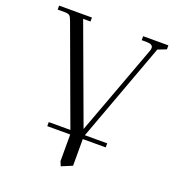

<svg xmlns="http://www.w3.org/2000/svg" viewBox="-157 -827 1052 1149"><g transform="rotate(20 368.5 -252.0)"><path d="M22 -676.8V-702.1H231V-676.8H184.1L412.1 -58.1L626 -636.2Q628.9 -645 628.9 -652.8Q628.9 -676.8 586.9 -676.8H557.1V-702.1H717.8V-676.8L664.1 -655.8L432.1 -25.9H574.2V0H428.2V169.9L359.9 198.2L348.1 169.9V0H202.1V-25.9H339.8L115.2 -637.2Q106.4 -662.1 97.9 -669.4Q89.4 -676.8 65.9 -676.8Z"/></g></svg>

Font: Dihjauti S
Style: Regular
Weight: 400
Designer: T. Christopher White
Version: Version 3.0.0